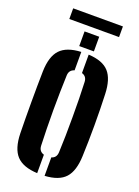

<svg xmlns="http://www.w3.org/2000/svg" viewBox="-192 -1130 881 1219"><g transform="rotate(20 248.0 -521.0)"><path d="M224 9.5Q127 5 83.2 -42Q39.5 -89 37 -191Q35 -289.5 35 -400.8Q35 -512 37 -610Q39.5 -711.5 83.2 -758.2Q127 -805 224 -809.5V-685Q189.5 -675 188 -638Q186 -587 184.8 -526Q183.5 -465 183.5 -400.5Q183.5 -336 184.8 -275Q186 -214 188 -163Q189.5 -125 224 -115ZM274 9.5V-115Q307.5 -124.5 309 -163Q311.5 -214 312.5 -275Q313.5 -336 313.5 -400.5Q313.5 -465 312.5 -526Q311.5 -587 309 -638Q307.5 -675 274 -685V-809.5Q370 -804.5 412.2 -757.5Q454.5 -710.5 458 -610Q462 -510.5 462 -400Q462 -289.5 458 -191Q454.5 -90 412.2 -43Q370 4 274 9.5ZM199 -840V-939H298V-840ZM81 -1052H417V-980H81Z"/></g></svg>

Font: Big Shoulders Stencil Display Black
Style: Regular
Weight: 900
Designer: Patric King
Foundry: XO Type Co
Version: Version 1.000